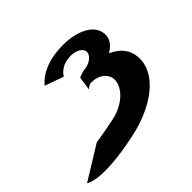

<svg xmlns="http://www.w3.org/2000/svg" viewBox="-162 -728 925 925"><g transform="rotate(-45 300.5 -265.5)"><path d="M257 -441C257 -441 280 -489 352 -489C388 -489 421 -471 420 -446C418 -416 379 -394 342 -394L309 -382L299 -312C299 -312 314 -328 330 -328C382 -328 422 -298 420 -253C417 -205 364 -146 273 -128C157 -105 147 -106 147 -106L-27 1C-27 1 28 50 289 -6C461 -43 585 -140 577 -253C574 -308 540 -345 490 -367C524 -386 544 -413 542 -447C539 -511 463 -552 361 -552C211 -552 161 -475 161 -475Z"/></g></svg>

Font: Hussar Milosc
Style: Bold
Weight: 700
Foundry: Cannot Into Space Fonts
Version: Version 1.02